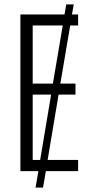

<svg xmlns="http://www.w3.org/2000/svg" viewBox="-20 -780 432 875"><path d="M336 0V-51H197L247 -349H324V-399H255L300 -664H336V-714H308L316 -760H282L274 -714H73V0H155L142 75H176L189 0ZM129 -399V-664H266L221 -399ZM129 -51V-349H213L163 -51Z"/></svg>

Font: Noto Sans Display Condensed Light
Style: Regular
Weight: 300
Width: 3
Designer: Monotype Design Team
Foundry: Monotype Imaging Inc.
Version: Version 1.900